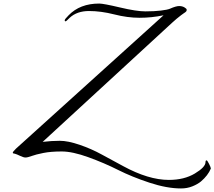

<svg xmlns="http://www.w3.org/2000/svg" viewBox="-20 -882 1206 1080"><path d="M936 -833Q970 -848 987.5 -848Q1005 -848 1017.5 -840.5Q1030 -833 1030 -828Q1030 -823 1029.5 -821.5Q1029 -820 1027 -817.5Q1025 -815 1022 -813Q1019 -811 1012.5 -806.5Q1006 -802 998 -796Q973 -777 948 -754L220 -84Q271 -90 316.5 -90Q362 -90 428 -67.5Q494 -45 553 -12.5Q612 20 672 52Q815 130 930 130Q1016 130 1076 94Q1136 58 1136 30Q1136 20 1142 20Q1146 20 1156 40Q1166 60 1166 66Q1150 105 1110 139Q1092 154 1062.5 166Q1033 178 998 178Q919 178 820.5 145.5Q722 113 644.5 74Q567 35 477.5 2.5Q388 -30 327 -30Q266 -30 223.5 -21.5Q181 -13 158 -4.5Q135 4 123.5 4Q112 4 92.5 -5.5Q73 -15 64.5 -17Q56 -19 54 -19.5Q52 -20 52 -24Q52 -28 70 -46L900 -796Q833 -782 765 -782Q697 -782 622.5 -801Q548 -820 480.5 -820Q413 -820 372 -782Q352 -762 350 -762Q344 -762 344 -768Q344 -774 366 -796Q430 -862 538 -862Q562 -862 655 -840Q748 -818 798 -818Q848 -818 885 -822.5Q922 -827 936 -833Z"/></svg>

Font: Miama
Style: Regular
Weight: 400
Italic angle: 16.5°
Designer: Linus Romer
Foundry: Linus Romer
Version: 0.32